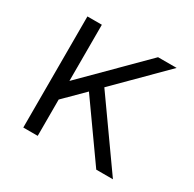

<svg xmlns="http://www.w3.org/2000/svg" viewBox="-119 -634 768 760"><g transform="rotate(30 265.0 -254.0)"><path d="M140.6 -166V0H74.7V-507.8H140.6V-251L397.5 -507.8H482.4L272.9 -298.3L484.4 0H408.2L228.5 -253.4Z"/></g></svg>

Font: Giphurs Light
Style: Regular
Weight: 300
Version: Version 0.920; ttfautohint (v1.8.4.7-5d5b)